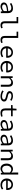

<svg xmlns="http://www.w3.org/2000/svg" viewBox="3518 -4270 764 7840"><g transform="rotate(90 3900.0 -350.0)"><path d="M246 12C315 12 384 -24 438 -66H441L448 0H515V-298C515 -419 451 -498 318 -498C233 -498 151 -460 102 -428L134 -372C179 -400 241 -430 304 -430C398 -430 431 -374 433 -308C182 -288 81 -235 81 -126C81 -39 155 12 246 12ZM268 -54C212 -54 161 -77 161 -132C161 -196 225 -237 433 -254V-126C378 -80 323 -54 268 -54Z M1007 12C1060 12 1092 2 1137 -17L1116 -78C1083 -63 1053 -56 1025 -56C967 -56 929 -86 929 -157V-712H674V-645H847V-163C847 -48 904 12 1007 12Z M1607 12C1660 12 1692 2 1737 -17L1716 -78C1683 -63 1653 -56 1625 -56C1567 -56 1529 -86 1529 -157V-712H1274V-645H1447V-163C1447 -48 1504 12 1607 12Z M2130 12C2208 12 2270 -14 2318 -46L2288 -100C2244 -72 2198 -54 2140 -54C2039 -54 1961 -110 1951 -220H2334C2336 -233 2338 -251 2338 -270C2338 -407 2256 -498 2116 -498C1986 -498 1868 -402 1868 -244C1868 -82 1984 12 2130 12ZM2118 -433C2201 -433 2256 -384 2263 -284H1953C1968 -380 2038 -433 2118 -433Z M2730 12C2808 12 2870 -14 2918 -46L2888 -100C2844 -72 2798 -54 2740 -54C2639 -54 2561 -110 2551 -220H2934C2936 -233 2938 -251 2938 -270C2938 -407 2856 -498 2716 -498C2586 -498 2468 -402 2468 -244C2468 -82 2584 12 2730 12ZM2718 -433C2801 -433 2856 -384 2863 -284H2553C2568 -380 2638 -433 2718 -433Z M3093 0H3175V-339C3232 -398 3271 -427 3329 -427C3409 -427 3441 -383 3441 -291V0H3523V-302C3523 -430 3470 -498 3355 -498C3279 -498 3223 -457 3172 -403H3168L3161 -486H3093Z M3910 12C4049 12 4126 -54 4126 -133C4126 -207 4087 -248 3925 -283C3826 -304 3784 -322 3784 -364C3784 -401 3813 -434 3896 -434C3958 -434 4014 -414 4059 -383L4099 -436C4051 -469 3977 -498 3903 -498C3770 -498 3701 -438 3701 -360C3701 -287 3765 -244 3891 -218C4023 -191 4043 -165 4043 -128C4043 -87 4002 -52 3920 -52C3830 -52 3765 -78 3709 -118L3671 -64C3730 -23 3815 12 3910 12Z M4594 12C4655 12 4702 -1 4746 -17L4728 -77C4693 -64 4657 -55 4611 -55C4517 -55 4488 -101 4488 -188V-419H4727V-486H4488V-642H4420L4409 -486L4269 -481V-419H4406V-189C4406 -69 4452 12 4594 12Z M5046 12C5115 12 5184 -24 5238 -66H5241L5248 0H5315V-298C5315 -419 5251 -498 5118 -498C5033 -498 4951 -460 4902 -428L4934 -372C4979 -400 5041 -430 5104 -430C5198 -430 5231 -374 5233 -308C4982 -288 4881 -235 4881 -126C4881 -39 4955 12 5046 12ZM5068 -54C5012 -54 4961 -77 4961 -132C4961 -196 5025 -237 5233 -254V-126C5178 -80 5123 -54 5068 -54Z M5646 12C5715 12 5784 -24 5838 -66H5841L5848 0H5915V-298C5915 -419 5851 -498 5718 -498C5633 -498 5551 -460 5502 -428L5534 -372C5579 -400 5641 -430 5704 -430C5798 -430 5831 -374 5833 -308C5582 -288 5481 -235 5481 -126C5481 -39 5555 12 5646 12ZM5668 -54C5612 -54 5561 -77 5561 -132C5561 -196 5625 -237 5833 -254V-126C5778 -80 5723 -54 5668 -54Z M6093 0H6175V-339C6232 -398 6271 -427 6329 -427C6409 -427 6441 -383 6441 -291V0H6523V-302C6523 -430 6470 -498 6355 -498C6279 -498 6223 -457 6172 -403H6168L6161 -486H6093Z M6871 12C6931 12 6989 -23 7029 -64H7032L7039 0H7107V-712H7025V-525L7029 -435H7026C6984 -475 6939 -498 6881 -498C6766 -498 6660 -400 6660 -242C6660 -80 6744 12 6871 12ZM6888 -57C6798 -57 6745 -127 6745 -243C6745 -354 6813 -429 6897 -429C6939 -429 6981 -413 7025 -372V-130C6982 -82 6936 -57 6888 -57Z M7530 12C7608 12 7670 -14 7718 -46L7688 -100C7644 -72 7598 -54 7540 -54C7439 -54 7361 -110 7351 -220H7734C7736 -233 7738 -251 7738 -270C7738 -407 7656 -498 7516 -498C7386 -498 7268 -402 7268 -244C7268 -82 7384 12 7530 12ZM7518 -433C7601 -433 7656 -384 7663 -284H7353C7368 -380 7438 -433 7518 -433Z"/></g></svg>

Font: Hasklig
Style: Regular
Weight: 400
Monospace: yes
Designer: Paul D. Hunt, Teo Tuominen
Foundry: Adobe Systems Incorporated
Version: Version 2.030;PS 1.0;hotconv 16.6.51;makeotf.lib2.5.65220